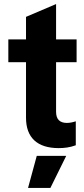

<svg xmlns="http://www.w3.org/2000/svg" viewBox="-20 -719 415 945"><path d="M269 10Q190 10 149 -28Q108 -66 108 -140V-636L256 -699V-169Q256 -141 269.5 -127.5Q283 -114 309 -114Q319 -114 330 -116Q341 -118 353 -122V-4Q331 4 310.5 7Q290 10 269 10ZM21 -413V-525H357V-413ZM118 206 161 48H306L228 206Z"/></svg>

Font: TikTok Sans 24pt
Style: Bold
Weight: 700
Version: Version 4.000